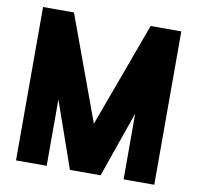

<svg xmlns="http://www.w3.org/2000/svg" viewBox="-78 -781 888 863"><g transform="rotate(10 365.5 -350.0)"><path d="M190 0H50V-700H191L366 -223L541 -700H681V0H541V-300L436 0H296L190 -303V0Z"/></g></svg>

Font: CAT North
Style: Regular
Weight: 400
Designer: Peter Wiegel
Foundry: Peter Wiegel
Version: Version 1.000